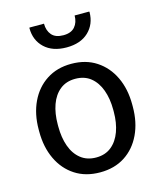

<svg xmlns="http://www.w3.org/2000/svg" viewBox="-115 -844 779 937"><g transform="rotate(-15 274.5 -376.0)"><path d="M274.9 10.3Q201.7 10.3 148.7 -24.2Q95.7 -58.6 66.9 -119.4Q38.1 -180.2 38.1 -258.3V-269Q38.1 -347.2 66.9 -408Q95.7 -468.8 148.7 -503.4Q201.7 -538.1 273.9 -538.1Q347.2 -538.1 400.1 -503.4Q453.1 -468.8 481.9 -408.2Q510.7 -347.7 510.7 -269V-258.3Q510.7 -179.7 481.9 -118.9Q453.1 -58.1 400.4 -23.9Q347.7 10.3 274.9 10.3ZM274.9 -64.9Q320.8 -64.9 351.8 -90.1Q382.8 -115.2 398.7 -158.9Q414.6 -202.6 414.6 -258.3V-269Q414.6 -324.7 398.7 -368.4Q382.8 -412.1 351.6 -437.3Q320.3 -462.4 273.9 -462.4Q228 -462.4 196.8 -437.3Q165.5 -412.1 149.9 -368.4Q134.3 -324.7 134.3 -269V-258.3Q134.3 -202.6 149.9 -158.9Q165.5 -115.2 197 -90.1Q228.5 -64.9 274.9 -64.9ZM274.4 -621.1Q203.6 -621.1 163.1 -659.4Q122.6 -697.8 122.6 -758.8L123.5 -761.7H196.8Q196.8 -726.6 215.6 -704.6Q234.4 -682.6 274.4 -682.6Q313.5 -682.6 332.5 -704.6Q351.6 -726.6 351.6 -761.7H425.3L426.3 -758.8Q425.8 -697.8 385.5 -659.4Q345.2 -621.1 274.4 -621.1Z"/></g></svg>

Font: Roboto Slab LO
Style: Regular
Weight: 400
Designer: Google
Version: Version 2.000